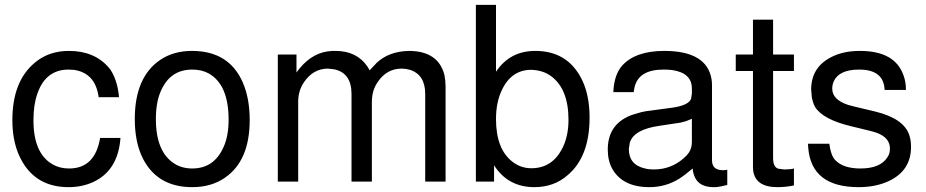

<svg xmlns="http://www.w3.org/2000/svg" viewBox="-20 -749 3819 792"><path d="M387 -348Q374 -445 290 -460Q286 -461 279.5 -461Q273 -461 263 -462Q168 -462 134 -362Q118 -317 118 -253Q118 -116 197 -71Q226 -54 265 -54Q372 -54 393 -180H477Q467 -44 362 3Q317 23 263 23Q133 23 72 -82Q31 -152 31 -253Q31 -413 123 -490Q181 -539 264 -539Q369 -539 428 -471L436 -461Q465 -416 471 -348Z M772 -539Q924 -539 981 -410Q1010 -344 1010 -254Q1010 -86 908 -16Q852 23 773 23Q629 23 569 -96Q536 -162 536 -258Q536 -431 641 -502Q696 -539 772 -539ZM773 -462Q680 -462 642 -370Q623 -325 623 -258Q623 -121 701 -73Q732 -54 773 -54Q863 -54 902 -142Q923 -188 923 -255Q923 -400 841 -446Q812 -462 773 -462Z M1126 -524H1203V-450Q1257 -526 1331 -537L1351 -539H1364Q1452 -539 1496 -474L1505 -459L1534 -490Q1584 -537 1666 -539Q1787 -539 1813 -441Q1818 -416 1818 -393V0H1734V-361Q1734 -441 1671 -461Q1653 -466 1637 -466Q1576 -466 1539 -412Q1514 -377 1514 -329V0H1430V-361Q1430 -448 1359 -463L1333 -466Q1272 -466 1234 -410Q1210 -375 1210 -329V0H1126Z M1943 -729H2026V-453Q2083 -539 2188 -539Q2316 -539 2375 -431Q2412 -364 2412 -264Q2412 -102 2321 -26Q2265 23 2184 23Q2076 23 2018 -67V0H1943ZM2172 -461Q2089 -461 2050 -377Q2026 -327 2026 -258Q2026 -133 2095 -81Q2129 -55 2172 -55Q2256 -55 2298 -134Q2325 -185 2325 -255Q2325 -382 2253 -435Q2221 -459 2172 -461Z M2980 -49V14Q2952 21 2934 23H2933H2923Q2852 23 2839 -40L2837 -54Q2807 -28 2782 -12Q2726 23 2659 23Q2549 23 2506 -52Q2487 -86 2487 -132Q2487 -234 2579 -272L2590 -276L2624 -286L2643 -290Q2658 -292 2684 -295.5Q2710 -299 2747 -304Q2820 -313 2831 -342V-343V-344L2834 -362V-384Q2834 -448 2753 -460Q2745 -461 2736 -461.5Q2727 -462 2717 -462Q2613 -462 2597 -387L2594 -369H2510Q2513 -440 2546 -478Q2601 -539 2720 -539Q2895 -539 2915 -423Q2916 -417 2916.5 -410.5Q2917 -404 2917 -396V-88Q2917 -47 2962 -47H2964Q2972 -47 2975 -48H2976ZM2834 -259 2824 -255Q2807 -247 2786 -243L2700 -230Q2595 -215 2578 -161L2574 -135V-134Q2574 -69 2641 -54Q2656 -50 2677 -50Q2748 -50 2801 -97Q2814 -108 2822 -120Q2834 -138 2834 -165Z M3255 -524V-456H3169V-97Q3169 -59 3191 -53L3215 -50Q3242 -50 3255 -54V16Q3235 20 3218 21.5Q3201 23 3187 23Q3097 23 3087 -44L3086 -60V-456H3015V-524H3086V-668H3169V-524Z M3629 -378Q3626 -462 3524 -462Q3441 -462 3419 -413Q3413 -399 3413 -383Q3413 -338 3479 -316L3510 -308L3590 -289Q3709 -260 3731 -191Q3738 -171 3738 -143Q3738 -46 3648 -3Q3594 23 3522 23Q3327 23 3314 -139L3313 -156H3401Q3407 -108 3425 -89Q3458 -54 3529 -54Q3612 -54 3641 -101Q3651 -115 3651 -136Q3651 -181 3597 -201L3578 -207H3577L3570 -209L3492 -228Q3374 -256 3342 -308Q3334 -323 3329 -345L3326 -379Q3326 -472 3410 -514Q3459 -539 3527 -539Q3672 -539 3707 -438Q3717 -412 3717 -378Z"/></svg>

Font: Ekushey Lal Sabuj
Style: Regular
Weight: 400
Designer: Al Mamun Sumon
Foundry: Al Mamun Sumon
Version: Version 1.0